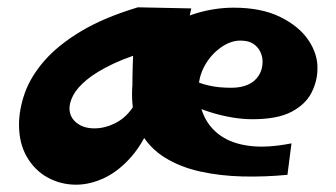

<svg xmlns="http://www.w3.org/2000/svg" viewBox="-20 -476 920 525"><path d="M188 29Q146 29 110.5 9.5Q75 -10 53.5 -47Q32 -84 32 -135Q32 -177 48 -222Q64 -267 101.5 -310Q139 -353 201.5 -390.5Q264 -428 357 -456L409 -343Q337 -324 290.5 -302Q244 -280 217.5 -258Q191 -236 180.5 -216Q170 -196 170 -180Q170 -156 189 -140.5Q208 -125 238 -125Q268 -125 297.5 -140.5Q327 -156 347 -188.5Q367 -221 367 -272L426 -304Q421 -215 398 -152Q375 -89 340.5 -49Q306 -9 266.5 10Q227 29 188 29ZM345 -146Q344 -159 343 -183Q342 -207 342 -237Q342 -267 343 -299.5Q344 -332 345.5 -362.5Q347 -393 350 -417.5Q353 -442 357 -456L503 -453Q490 -394 479.5 -339.5Q469 -285 462.5 -244Q456 -203 453 -183ZM766 2Q704 8 643 6.5Q582 5 527.5 -7Q473 -19 431 -45Q389 -71 365 -113.5Q341 -156 341 -219Q341 -279 365.5 -323Q390 -367 430 -396.5Q470 -426 519.5 -440.5Q569 -455 619 -455Q695 -455 746.5 -429.5Q798 -404 823.5 -366Q849 -328 848 -288Q848 -255 832 -223Q816 -191 777.5 -170.5Q739 -150 670 -150Q646 -150 620 -154Q594 -158 567.5 -165.5Q541 -173 516.5 -183.5Q492 -194 473 -207L500 -261Q522 -249 549.5 -242.5Q577 -236 612 -236Q639 -236 658 -244.5Q677 -253 687.5 -269.5Q698 -286 698 -307Q698 -321 692 -334Q686 -347 673 -356Q660 -365 637 -365Q610 -365 583 -345.5Q556 -326 539.5 -296Q523 -266 523 -232Q523 -192 538 -159Q553 -126 584 -104.5Q615 -83 663 -77Q711 -71 777 -84Z"/></svg>

Font: Marhey Light SemiBold
Style: Regular
Weight: 600
Version: Version 1.000